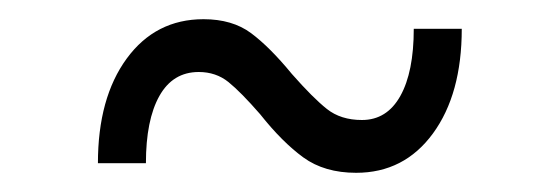

<svg xmlns="http://www.w3.org/2000/svg" viewBox="-20 -376 582 200"><path d="M351 -196Q318 -196 296 -212Q274 -228 251 -257Q231 -280 218 -290.5Q205 -301 187 -301Q160 -301 146 -276Q132 -251 132 -206H82Q82 -274 112 -315Q142 -356 192 -356Q222 -356 241.5 -341.5Q261 -327 284 -299Q306 -274 320.5 -262.5Q335 -251 357 -251Q383 -251 397 -276Q411 -301 411 -346H461Q461 -278 431 -237Q401 -196 351 -196Z"/></svg>

Font: Madhuban Light
Style: Regular
Weight: 300
Designer: jaikishan Patel
Foundry: MagicType
Version: Version 1.000